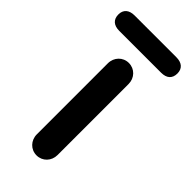

<svg xmlns="http://www.w3.org/2000/svg" viewBox="-264 -737 786 786"><g transform="rotate(45 129.0 -344.5)"><path d="M189 -473C189 -508 163 -535 129 -535C95 -535 69 -508 69 -473V-62C69 -27 95 0 129 0C163 0 189 -27 189 -62ZM250 -600C283 -600 300 -616 300 -645C300 -673 282 -689 250 -689H8C-24 -689 -42 -673 -42 -645C-42 -616 -24 -600 8 -600Z"/></g></svg>

Font: Hotpoint
Style: Bold
Weight: 700
Designer: Andrew Paglinawan, Luciano Perondi, Riccardo Olocco
Foundry: CAST Cooperativa Anonima Servizi Tipografici
Version: Version 1.000;PS 2.1;hotconv 16.6.51;makeotf.lib2.5.65220